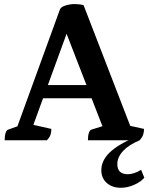

<svg xmlns="http://www.w3.org/2000/svg" viewBox="-20 -675 716 924"><path d="M2.5 0Q2.5 -21.9 7 -35.1Q11.5 -48.4 18.5 -50.9L88.8 -76.1L53.5 -38.8L267.8 -627.9Q271.7 -638.6 284.8 -644.6Q298 -650.6 312.8 -653Q327.6 -655.5 337.7 -655.5Q349.1 -655.5 360.1 -654.3Q371.1 -653.1 382.2 -650.2L617 -42.7L578.2 -75.8L673.1 -54.6Q673.1 -38.9 668.8 -26.6Q664.6 -14.3 652.3 0H403.1Q403.1 -21.9 407.6 -35.1Q412.1 -48.4 419.1 -50.9L489.8 -72.9L482.1 -43.9L281.2 -562.1L318.9 -563.2L128.5 -41.1L121.4 -78.5L227.1 -54.6Q227.1 -38.9 223.1 -26.6Q219.2 -14.3 205.7 0ZM164.5 -202 178.2 -265.7H426.7L442.5 -202ZM561.9 228.7Q519.7 228.7 493.6 205.3Q467.6 182 467.6 144.2Q467.6 97.7 507.9 58.8Q548.3 19.8 630.4 -14.2L652.3 0Q600.1 21.8 572.3 51.6Q544.6 81.4 544.6 114.7Q544.6 163.4 595.2 163.4Q624.1 163.4 659.2 142.3L674.6 180.5Q656.3 201.2 624.6 214.9Q592.9 228.7 561.9 228.7Z"/></svg>

Font: Petrona
Style: Regular
Weight: 400
Designer: Ringo R. Seeber
Foundry: Ringo R. Seeber
Version: Version 2.001; ttfautohint (v1.8.3)